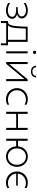

<svg xmlns="http://www.w3.org/2000/svg" viewBox="1864 -2634 900 4669"><g transform="rotate(90 2314.5 -300.0)"><path d="M229 5C367 5 438 -66 438 -148C438 -201 398 -243 333 -263C393 -284 430 -327 430 -379C430 -455 362 -526 229 -526C164 -526 102 -504 53 -472V-425C104 -458 162 -482 228 -482C328 -482 380 -433 380 -377C380 -320 317 -281 221 -281H154V-241H221C322 -241 389 -207 389 -150C389 -88 334 -40 228 -40C164 -40 106 -62 53 -97V-50C101 -18 163 5 229 5Z M493 130H541V0H1035V130H1082V-44H998V-522H631L624 -350C616 -200 603 -49 524 -44H493ZM596 -44C653 -83 665 -219 670 -347L676 -477H948V-44Z M1228 0H1278V-522H1228ZM1253 -651C1275 -651 1293 -669 1293 -691C1293 -713 1275 -730 1253 -730C1231 -730 1213 -713 1213 -691C1213 -669 1231 -651 1253 -651Z M1489 0H1533L1904 -445V0H1954V-522H1910L1539 -77V-522H1489ZM1721 -602C1803 -602 1861 -647 1863 -725H1825C1824 -670 1780 -636 1721 -636C1662 -636 1618 -670 1616 -725H1579C1581 -647 1639 -602 1721 -602Z M2393 5C2444 5 2488 -7 2525 -26V-75C2487 -52 2445 -42 2403 -42C2288 -42 2175 -122 2175 -261C2175 -399 2287 -480 2402 -480C2445 -480 2487 -469 2525 -446V-495C2488 -514 2443 -526 2393 -526C2239 -526 2123 -412 2123 -261C2123 -110 2239 5 2393 5Z M2699 0H2749V-243H3090V0H3140V-522H3090V-287H2749V-522H2699Z M3354 0H3404V-242H3539C3547 -97 3652 4 3789 4C3931 4 4038 -106 4038 -261C4038 -416 3931 -526 3789 -526C3654 -526 3551 -429 3539 -288H3404V-522H3354ZM3789 -41C3676 -41 3589 -130 3589 -261C3589 -392 3676 -481 3789 -481C3901 -481 3988 -392 3988 -261C3988 -130 3901 -41 3789 -41Z M4420 5C4471 5 4515 -7 4552 -25V-75C4515 -53 4473 -43 4431 -43C4321 -43 4212 -115 4203 -243H4495V-282H4203C4214 -408 4321 -479 4431 -479C4473 -479 4515 -469 4552 -447V-497C4515 -515 4471 -526 4420 -526C4266 -526 4150 -412 4150 -261C4150 -110 4266 5 4420 5Z"/></g></svg>

Font: Chess Sans Light
Style: Regular
Weight: 300
Designer: Wolf Bōese
Foundry: Wolf Bōese
Version: Version 7.223;Glyphs 3.3 (3306)